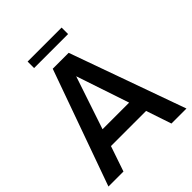

<svg xmlns="http://www.w3.org/2000/svg" viewBox="-245 -1050 1194 1194"><g transform="rotate(-45 352.0 -452.5)"><path d="M141 0H9L282 -763H422L695 0H563L507 -167H198ZM352 -627 235 -278H469ZM502 -848H203V-905H502Z"/></g></svg>

Font: Open Sauce One SemiBold
Style: Regular
Weight: 600
Designer: Alfredo Marco Pradil
Foundry: Creative Sauce Fz LLC
Version: Version 1.477